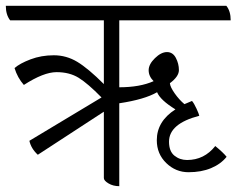

<svg xmlns="http://www.w3.org/2000/svg" viewBox="-45 -620 813 660"><path d="M640 -222Q536 -195 536 -133Q536 -100 554.5 -85Q573 -70 598 -70Q657 -70 695 -118Q722 -96 734 -81Q714 -56 680.5 -42Q647 -28 603 -28Q559 -28 526.5 -59.5Q494 -91 494 -138Q494 -203 558 -244Q506 -276 495 -303Q452 -278 365 -265V20Q344 20 328 10.5Q312 1 312 -8V-236L85 -88Q62 -109 56 -136L304 -285Q257 -333 225.5 -352.5Q194 -372 149.5 -372Q105 -372 37 -328Q15 -353 5 -386Q23 -402 60 -416Q97 -430 140 -430Q183 -430 220.5 -407.5Q258 -385 312 -331V-550H-10Q-25 -569 -25 -600H733Q748 -582 748 -550H365V-320Q436 -320 483 -341Q466 -358 466 -378.5Q466 -399 487.5 -420Q509 -441 529 -441Q549 -441 559.5 -421Q570 -401 570 -379Q570 -357 539 -334Q540 -321 555.5 -299Q571 -277 589 -262L615 -273Q622 -265 630.5 -246.5Q639 -228 640 -222Z"/></svg>

Font: Karma Light
Style: Regular
Weight: 300
Designer: Joana Correia
Foundry: Indian Type Foundry
Version: Version 1.202;PS 1.0;hotconv 1.0.78;makeotf.lib2.5.61930; tt